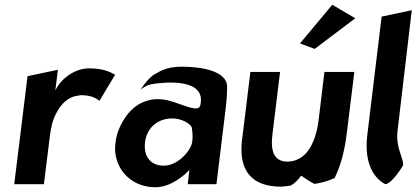

<svg xmlns="http://www.w3.org/2000/svg" viewBox="-20 -776 1755 809"><path d="M465 -461C452 -467 426 -488 355 -488C290 -488 232 -438 213 -394L224 -482L96 -455L40 0H165L190 -201C192 -220 196 -239 200 -257C216 -310 252 -368 310 -373C313 -374 317 -375 321 -375C371 -375 391 -357 399 -351Z M639 -467C615 -457 590 -425 572 -398C590 -412 605 -420 630 -423C660 -427 852 -453 824 -332C815 -294 727 -351 665 -357C643 -359 625 -359 605 -353C545 -337 510 -293 486 -243C471 -211 464 -176 465 -139C473 -48 544 13 635 13C700 13 759 -39 778 -60L771 0H892L931 -320C935 -353 937 -383 937 -413C934 -477 829 -495 747 -495C699 -495 665 -484 639 -467ZM670 -78C616 -78 584 -115 591 -176C599 -243 650 -277 705 -277C746 -277 782 -255 788 -239C791 -221 793 -200 790 -179C786 -144 732 -78 670 -78Z M1244 -593 1306 -570 1477 -699 1380 -756ZM1035 -473 1002 -203C1000 -190 998 -177 998 -165C991 -61 1038 0 1135 9C1158 12 1180 10 1204 6C1222 -3 1237 -19 1249 -36C1269 -22 1287 -10 1305 -1C1337 -6 1365 -14 1390 -26C1416 -79 1432 -140 1441 -213L1473 -473H1347L1323 -274C1316 -214 1299 -167 1275 -137C1256 -113 1227 -95 1191 -95C1142 -95 1122 -129 1126 -190C1127 -207 1130 -225 1132 -243L1160 -473Z M1603 0C1631 0 1681 -81 1679 -82C1677 -118 1647 -156 1655 -224L1715 -733L1588 -706L1528 -210C1515 -108 1542 -33 1603 0Z"/></svg>

Font: Bluebird
Style: NrwObl
Weight: 400
Designer: Jasper
Foundry: Cannot Into Space Fonts
Version: Version 0.98